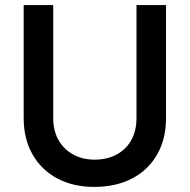

<svg xmlns="http://www.w3.org/2000/svg" viewBox="-20 -720 745 754"><path d="M350 14Q267 14 204.5 -19.5Q142 -53 107.5 -114Q73 -175 73 -256V-700H189V-256Q189 -207 209.5 -170.5Q230 -134 267 -113.5Q304 -93 352 -93Q401 -93 438.5 -113.5Q476 -134 496 -170.5Q516 -207 516 -256V-700H632V-256Q632 -175 597.5 -114Q563 -53 499.5 -19.5Q436 14 350 14Z"/></svg>

Font: Figtree Light SemiBold
Style: Regular
Weight: 600
Version: Version 2.002